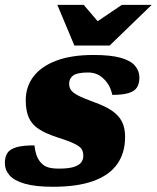

<svg xmlns="http://www.w3.org/2000/svg" viewBox="-22 -736 630 772"><path d="M116.5 -151.5Q119 -129 124.5 -112.8Q130 -96.5 142 -82.5Q154.5 -68 172 -63Q189.5 -58 215 -58Q251 -58 272.2 -64Q293.5 -70 303.2 -81.5Q313 -93 313 -109.5Q313 -126 305.8 -137Q298.5 -148 276 -158.8Q253.5 -169.5 208 -184Q163 -198.5 135 -216.5Q107 -234.5 94.2 -262.2Q81.5 -290 81.5 -333Q81.5 -387.5 112.8 -428.5Q144 -469.5 204.8 -492.2Q265.5 -515 354 -515Q423.5 -515 463.8 -503.5Q504 -492 521.2 -471.2Q538.5 -450.5 538.5 -424Q538.5 -400.5 529 -385Q519.5 -369.5 495.8 -362Q472 -354.5 429.5 -354.5Q425 -375.5 416.5 -391Q408 -406.5 395 -419Q382 -432 366.5 -438.2Q351 -444.5 332.5 -444.5Q289.5 -444.5 272.8 -432.8Q256 -421 256 -399.5Q256 -385.5 262.8 -374.8Q269.5 -364 291.2 -352.5Q313 -341 357 -325Q402 -309 429 -290.2Q456 -271.5 468.5 -246.5Q481 -221.5 481 -186Q481 -120.5 449 -75.8Q417 -31 352.8 -8Q288.5 15 191.5 15Q120 15 77.2 2.5Q34.5 -10 16 -31.5Q-2.5 -53 -2.5 -80.5Q-2.5 -105 7.8 -120.8Q18 -136.5 44 -144Q70 -151.5 116.5 -151.5ZM588 -716.5 419 -553H277L208.5 -716.5H314.5L387.5 -631H341.5L468 -716.5Z"/></svg>

Font: Newsreader 9pt ExtraBold
Style: Italic
Weight: 800
Italic angle: -17°
Designer: Hugues Gentile
Foundry: Production Type
Version: Version 1.003